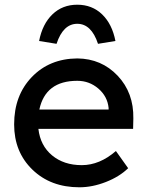

<svg xmlns="http://www.w3.org/2000/svg" viewBox="-20 -785 626 815"><path d="M317 10Q195 10 117.5 -65Q40 -140 40 -257Q40 -380 115 -458Q190 -536 308 -537Q411 -536 479.5 -463.5Q548 -391 546 -282L545 -238H143Q151 -167 201 -125.5Q251 -84 327 -84Q403 -84 472 -144L524 -71Q487 -35 429.5 -12.5Q372 10 317 10ZM146 -611Q160 -683 202.5 -724Q245 -765 308 -765Q371 -765 413.5 -724Q456 -683 470 -611L396 -599Q368 -684 308 -684Q248 -684 220 -599ZM147 -320H441V-327Q436 -376 397.5 -409Q359 -442 308 -442Q173 -442 147 -320Z"/></svg>

Font: Easer Grotesk
Style: Regular
Weight: 400
Designer: Boardeaser, Bonnie Shaver-Troup, Thomas Jockin
Foundry: Lexend
Version: Version 1.008;Glyphs 3.1.2 (3151)